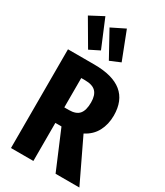

<svg xmlns="http://www.w3.org/2000/svg" viewBox="-237 -1074 1001 1167"><g transform="rotate(30 263.0 -490.5)"><path d="M223.1 -787.1 152.8 -752 47.9 -931.2 142.1 -981ZM368.2 -787.1 295.9 -756.8 198.2 -934.1 293 -981ZM525.9 0H358.9L246.1 -267.1H241.2H203.1V0H45.9V-692.9H231Q488.8 -692.9 488.8 -482.9Q488.8 -421.4 463.1 -372.8Q437.5 -324.2 383.8 -296.9ZM203.1 -376H234.9Q285.2 -376 307.1 -401.6Q329.1 -427.2 329.1 -482.9Q329.1 -534.2 305.4 -558.1Q281.7 -582 230 -582H203.1Z"/></g></svg>

Font: Fira Sans Compressed
Style: Bold
Weight: 700
Width: 1
Designer: Carrois Corporate & Edenspiekermann AG
Foundry: Carrois Corporate GbR & Edenspiekermann AG
Version: Version 4.203;PS 004.203;hotconv 1.0.88;makeotf.lib2.5.64775